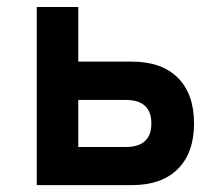

<svg xmlns="http://www.w3.org/2000/svg" viewBox="-20 -538 626 558"><path d="M86.9 0V-517.6H207.5V-358.9H363.3Q449.7 -358.9 496.8 -312Q543.9 -265.1 543.9 -179.2Q543.9 -93.8 496.8 -46.9Q449.7 0 363.3 0ZM207.5 -110.8H345.2Q419.9 -110.8 419.9 -179.2Q419.9 -247.6 345.2 -247.6H207.5Z"/></svg>

Font: CaskaydiaCove NFP SemiBold
Style: Regular
Weight: 600
Designer: Aaron Bell
Foundry: Saja Typeworks
Version: Version 2111.001; VTT 6.35;Nerd Fonts 3.1.1